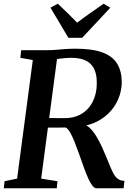

<svg xmlns="http://www.w3.org/2000/svg" viewBox="-22 -1013 718 1033"><path d="M-1.5 0 2.5 -38 70 -52 154.5 -690 87.5 -702 92 -743H228.5Q256 -743 279 -745Q302 -747 327 -749Q352 -751 384 -751Q476 -751 530.2 -730.5Q584.5 -710 608.5 -670.2Q632.5 -630.5 633 -573Q633 -512.5 604.2 -459.5Q575.5 -406.5 522.8 -372.2Q470 -338 398.5 -331L423 -342Q443 -342.5 462 -323.8Q481 -305 497.8 -277Q514.5 -249 527.5 -220.2Q540.5 -191.5 548.5 -171.5Q562 -139 572 -114.5Q582 -90 592 -73.5Q602 -57 615 -48.8Q628 -40.5 647.5 -40L643 0H497Q486.5 0 475.8 -13.2Q465 -26.5 453.8 -50.8Q442.5 -75 430.5 -108.5Q417.5 -144.5 404.8 -181Q392 -217.5 379.5 -248.8Q367 -280 355 -301Q343 -322 331 -327Q327 -327 314 -326.8Q301 -326.5 284.2 -326.5Q267.5 -326.5 251.2 -326.5Q235 -326.5 224 -326.5L231 -378.5Q240 -378 255.5 -377.8Q271 -377.5 287.8 -377.5Q304.5 -377.5 318 -377.5Q331.5 -377.5 336.5 -377.5Q376 -379.5 406.8 -395Q437.5 -410.5 458.2 -436.8Q479 -463 489.5 -498.2Q500 -533.5 498.5 -575.5Q497.5 -637.5 464.5 -669.8Q431.5 -702 360 -702Q350 -702 331.5 -700.8Q313 -699.5 295 -696.8Q277 -694 266 -689.5L288.5 -724L199.5 -52L287 -38L283.5 0ZM346 -809.5 249.5 -972 289 -993Q315.5 -968 341.8 -942.5Q368 -917 393 -891Q427 -917 463 -942.2Q499 -967.5 535.5 -993L571.5 -971.5L420 -809.5Z"/></svg>

Font: Merriweather 48pt SemiBold
Style: Italic
Weight: 600
Italic angle: -7.8°
Designer: Eben Sorkin
Foundry: Eben Sorkin
Version: Version 2.101